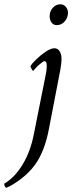

<svg xmlns="http://www.w3.org/2000/svg" viewBox="-53 -651 340 900"><path d="M230.5 -630.9Q245.1 -630.9 255.4 -619.1Q265.6 -607.4 265.6 -591.8Q265.6 -568.4 250.5 -550.8Q235.4 -533.2 212.9 -533.2Q197.3 -533.2 188.5 -545.4Q179.7 -557.6 179.7 -575.2Q179.7 -597.7 194.3 -614.3Q209 -630.9 230.5 -630.9ZM202.1 -424.8Q217.8 -424.8 226.6 -410.6Q235.4 -396.5 235.4 -374Q235.4 -354.5 229.5 -322.3L175.8 -43.9Q155.3 60.5 111.3 121.1Q84 158.2 44.9 188Q5.9 217.8 -24.4 229.5Q-33.2 221.7 -33.2 210Q15.6 181.6 52.7 120.6Q89.8 59.6 105.5 -21.5L160.2 -294.9Q165 -317.4 165.5 -328.1Q166 -338.9 166 -343.8Q166 -364.3 156.2 -364.3Q152.3 -364.3 146 -359.9Q139.6 -355.5 131.8 -348.6Q119.1 -337.9 110.8 -328.1Q102.5 -318.4 102.5 -318.4Q100.6 -318.4 95.2 -327.6Q89.8 -336.9 89.8 -340.8Q97.7 -354.5 118.2 -374Q138.7 -393.6 162.1 -409.2Q185.5 -424.8 202.1 -424.8Z"/></svg>

Font: Crimson Text
Style: Italic
Weight: 400
Italic angle: -11°
Designer: Sebastian Kosch
Foundry: Sebastian Kosch
Version: Version 1.100; ttfautohint (v1.8.4)